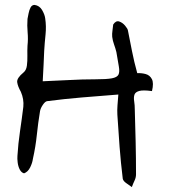

<svg xmlns="http://www.w3.org/2000/svg" viewBox="-20 -722 693 782"><path d="M517 40Q504 31 493 23Q482 15 480 6Q472 -59 467 -124.5Q462 -190 458 -255Q457 -274 458.5 -293Q460 -312 462 -337Q384 -331 312.5 -325Q241 -319 172 -310Q164 -309 154.5 -295Q145 -281 143 -269Q135 -221 130 -172.5Q125 -124 114 -75Q112 -59 103 -40.5Q94 -22 78 -16Q67 -19 60.5 -31.5Q54 -44 52 -60Q50 -76 51 -87Q54 -137 61.5 -187.5Q69 -238 75 -287Q78 -318 65 -348Q52 -371 50 -387.5Q48 -404 76 -427Q87 -436 89.5 -454.5Q92 -473 91.5 -495Q91 -517 92 -536Q95 -563 92.5 -590.5Q90 -618 92 -645Q94 -655 96.5 -668Q99 -681 104.5 -691.5Q110 -702 121 -702Q141 -699 151.5 -681Q162 -663 164 -648Q169 -615 165.5 -581.5Q162 -548 160 -515Q159 -487 157.5 -458Q156 -429 154 -391Q209 -393 262 -396Q315 -399 368 -399Q414 -399 435.5 -403Q457 -407 462.5 -418Q468 -429 464 -451.5Q460 -474 454 -510Q450 -526 444.5 -541Q439 -556 437 -572Q436 -584 438 -597Q440 -610 441 -622Q452 -639 465.5 -634.5Q479 -630 489.5 -617.5Q500 -605 501 -598Q509 -558 517.5 -514.5Q526 -471 539 -424Q556 -425 573 -420.5Q590 -416 598.5 -400Q607 -384 599 -351Q563 -356 547 -351.5Q531 -347 527.5 -336Q524 -325 526.5 -309.5Q529 -294 529 -275Q531 -209 532.5 -143.5Q534 -78 534 -12Q534 1 528 13.5Q522 26 517 40Z"/></svg>

Font: Mynerve
Style: Regular
Weight: 400
Designer: Carolina Short
Foundry: Carolina Short
Version: Version 1.000; ttfautohint (v1.8.4.7-5d5b)